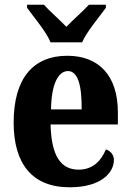

<svg xmlns="http://www.w3.org/2000/svg" viewBox="-20 -786 556 816"><path d="M195 -606H329C348 -651 403 -715 430 -753V-766H358C336 -741 288 -700 262 -672C236 -700 188 -741 167 -766H95V-753C122 -715 177 -651 195 -606ZM276 10C410 10 464 -52 464 -106C464 -129 449 -145 430 -151C410 -102 374 -65 314 -65C238 -65 198 -124 195 -257H481V-308C481 -466 399 -549 266 -549C121 -549 38 -453 38 -265C38 -91 116 10 276 10ZM327 -321H197C198 -427 227 -484 269 -484C311 -484 328 -423 327 -321Z"/></svg>

Font: Noto Serif Condensed ExtraBold
Style: Regular
Weight: 800
Width: 3
Designer: Monotype Design Team
Foundry: Monotype Imaging Inc.
Version: Version 2.013